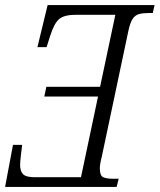

<svg xmlns="http://www.w3.org/2000/svg" viewBox="-26 -734 627 754"><path d="M-6 0 25 -165H61Q59 -150 56 -124Q53 -98 53 -86Q53 -62 64.5 -50Q76 -38 111 -38H292L359 -355H148L156 -393H367L427 -676H273Q225 -676 205.5 -658.5Q186 -641 171 -593L157 -549H121L161 -714H581L574 -683H561Q537 -683 521 -679Q505 -675 495 -660Q485 -645 478 -612L374 -120Q370 -105 368 -92.5Q366 -80 366 -73Q366 -45 378.5 -38.5Q391 -32 419 -32H440L432 0Z"/></svg>

Font: Noto Serif Condensed Light
Style: Italic
Weight: 300
Width: 3
Italic angle: -12°
Designer: Monotype Design Team
Foundry: Monotype Imaging Inc.
Version: Version 2.014; ttfautohint (v1.8.4.7-5d5b)